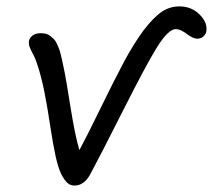

<svg xmlns="http://www.w3.org/2000/svg" viewBox="-20 -555 660 595"><path d="M210.9 20Q197.8 20 188.7 11.7Q179.7 3.4 169.9 -15.1Q160.2 -35.2 152.3 -71Q144.5 -106.9 135.7 -164.1Q127 -221.2 122.1 -246.1Q112.8 -298.3 101.8 -335.2Q90.8 -372.1 83.5 -385Q76.2 -397.9 72.3 -408.2Q68.4 -418.5 69.8 -428.2Q72.3 -439 81.8 -445.6Q91.3 -452.1 106 -452.1Q114.7 -452.1 122.6 -450.2Q130.4 -448.2 136.5 -443.1Q142.6 -438 147 -433.8Q151.4 -429.7 155.8 -420.2Q160.2 -410.6 162.6 -405Q165 -399.4 168.2 -386.5Q171.4 -373.5 172.6 -367.7Q173.8 -361.8 177 -346.7Q180.2 -331.5 181.2 -326.2Q184.6 -309.6 199 -220Q213.4 -130.4 226.1 -89.8Q252.9 -140.1 292.7 -221.9Q332.5 -303.7 363 -361.1Q393.6 -418.5 424.8 -460.9Q456.1 -501.5 481 -518.3Q505.9 -535.2 536.1 -535.2Q573.7 -535.2 599.1 -509.5Q624.5 -483.9 619.1 -456.1Q617.2 -448.2 609.9 -441.7Q602.5 -435.1 590.8 -435.1Q578.1 -435.1 558.6 -450Q539.1 -464.8 524.9 -464.8Q501 -464.8 464.8 -405.8Q434.1 -356.4 361.8 -213.4Q289.6 -70.3 259.8 -15.1Q240.7 20 210.9 20Z"/></svg>

Font: Shantell Sans Irregular
Style: Italic
Weight: 300
Italic angle: -11.31°
Designer: Stephen Nixon, Anya Danilova, Shantell Martin
Foundry: Arrow Type
Version: Version 1.006;[9816181b4]